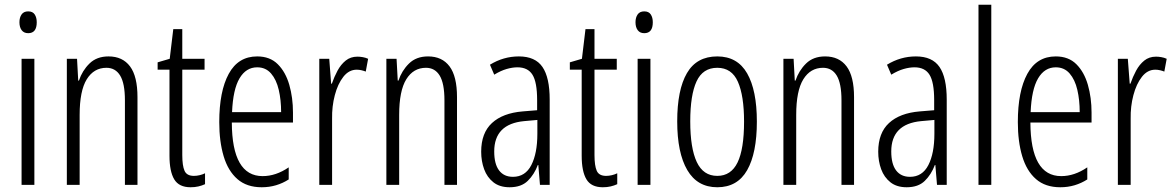

<svg xmlns="http://www.w3.org/2000/svg" viewBox="-20 -780 4951 810"><path d="M99 -732Q118 -732 126.5 -719Q135 -706 135 -686Q135 -640 99 -640Q81 -640 71.5 -652.5Q62 -665 62 -686Q62 -706 71 -719Q80 -732 99 -732ZM125 -532V0H71V-532Z M438 -542Q497 -542 528.5 -500Q560 -458 560 -370V0H507V-357Q507 -428 487 -461Q467 -494 429 -494Q376 -494 346 -445.5Q316 -397 316 -295V0H262V-532H305L310 -440H313Q327 -482 357.5 -512Q388 -542 438 -542Z M798 -38Q810 -38 822.5 -41Q835 -44 845 -49V-3Q832 3 817 6.5Q802 10 784 10Q735 10 715 -23.5Q695 -57 695 -123V-486H645V-517L696 -532L711 -657H749V-532H843V-486H749V-126Q749 -81 758.5 -59.5Q768 -38 798 -38Z M1065 -542Q1119 -542 1152 -509Q1185 -476 1200.5 -422Q1216 -368 1216 -305V-263H958Q959 -37 1088 -37Q1144 -37 1198 -74V-23Q1173 -7 1144.5 1.5Q1116 10 1084 10Q1021 10 981.5 -24.5Q942 -59 923.5 -121Q905 -183 905 -265Q905 -395 945 -468.5Q985 -542 1065 -542ZM1065 -496Q1018 -496 990.5 -449.5Q963 -403 959 -307H1166Q1166 -358 1156 -401Q1146 -444 1123.5 -470Q1101 -496 1065 -496Z M1488 -541Q1498 -541 1510 -539Q1522 -537 1533 -532L1523 -478Q1516 -481 1505.5 -483.5Q1495 -486 1485 -486Q1452 -486 1428.5 -456Q1405 -426 1392.5 -378.5Q1380 -331 1381 -279V0H1327V-532H1369L1377 -427H1380Q1390 -456 1404 -482Q1418 -508 1438.5 -524.5Q1459 -541 1488 -541Z M1786 -542Q1845 -542 1876.5 -500Q1908 -458 1908 -370V0H1855V-357Q1855 -428 1835 -461Q1815 -494 1777 -494Q1724 -494 1694 -445.5Q1664 -397 1664 -295V0H1610V-532H1653L1658 -440H1661Q1675 -482 1705.5 -512Q1736 -542 1786 -542Z M2169 -542Q2238 -542 2268.5 -497.5Q2299 -453 2299 -360V0H2258L2251 -84H2249Q2234 -44 2206.5 -17Q2179 10 2130 10Q2088 10 2061.5 -11Q2035 -32 2022.5 -66Q2010 -100 2010 -140Q2010 -219 2055.5 -261Q2101 -303 2185 -310L2246 -315V-358Q2246 -433 2226.5 -464.5Q2207 -496 2163 -496Q2142 -496 2117.5 -489Q2093 -482 2065 -465L2047 -507Q2104 -542 2169 -542ZM2191 -269Q2065 -257 2065 -141Q2065 -88 2085.5 -61Q2106 -34 2144 -34Q2196 -34 2221.5 -83.5Q2247 -133 2247 -216V-274Z M2537 -38Q2549 -38 2561.5 -41Q2574 -44 2584 -49V-3Q2571 3 2556 6.5Q2541 10 2523 10Q2474 10 2454 -23.5Q2434 -57 2434 -123V-486H2384V-517L2435 -532L2450 -657H2488V-532H2582V-486H2488V-126Q2488 -81 2497.5 -59.5Q2507 -38 2537 -38Z M2698 -732Q2717 -732 2725.5 -719Q2734 -706 2734 -686Q2734 -640 2698 -640Q2680 -640 2670.5 -652.5Q2661 -665 2661 -686Q2661 -706 2670 -719Q2679 -732 2698 -732ZM2724 -532V0H2670V-532Z M3173 -267Q3173 -134 3132 -62Q3091 10 3006 10Q2922 10 2879.5 -62.5Q2837 -135 2837 -268Q2837 -401 2878 -471.5Q2919 -542 3006 -542Q3091 -542 3132 -470.5Q3173 -399 3173 -267ZM2892 -268Q2892 -155 2919.5 -96.5Q2947 -38 3006 -38Q3064 -38 3091.5 -94.5Q3119 -151 3119 -267Q3119 -376 3093 -435Q3067 -494 3006 -494Q2945 -494 2918.5 -436.5Q2892 -379 2892 -268Z M3461 -542Q3520 -542 3551.5 -500Q3583 -458 3583 -370V0H3530V-357Q3530 -428 3510 -461Q3490 -494 3452 -494Q3399 -494 3369 -445.5Q3339 -397 3339 -295V0H3285V-532H3328L3333 -440H3336Q3350 -482 3380.5 -512Q3411 -542 3461 -542Z M3844 -542Q3913 -542 3943.5 -497.5Q3974 -453 3974 -360V0H3933L3926 -84H3924Q3909 -44 3881.5 -17Q3854 10 3805 10Q3763 10 3736.5 -11Q3710 -32 3697.5 -66Q3685 -100 3685 -140Q3685 -219 3730.5 -261Q3776 -303 3860 -310L3921 -315V-358Q3921 -433 3901.5 -464.5Q3882 -496 3838 -496Q3817 -496 3792.5 -489Q3768 -482 3740 -465L3722 -507Q3779 -542 3844 -542ZM3866 -269Q3740 -257 3740 -141Q3740 -88 3760.5 -61Q3781 -34 3819 -34Q3871 -34 3896.5 -83.5Q3922 -133 3922 -216V-274Z M4162 0H4108V-760H4162Z M4434 -542Q4488 -542 4521 -509Q4554 -476 4569.5 -422Q4585 -368 4585 -305V-263H4327Q4328 -37 4457 -37Q4513 -37 4567 -74V-23Q4542 -7 4513.5 1.5Q4485 10 4453 10Q4390 10 4350.5 -24.5Q4311 -59 4292.5 -121Q4274 -183 4274 -265Q4274 -395 4314 -468.5Q4354 -542 4434 -542ZM4434 -496Q4387 -496 4359.5 -449.5Q4332 -403 4328 -307H4535Q4535 -358 4525 -401Q4515 -444 4492.5 -470Q4470 -496 4434 -496Z M4857 -541Q4867 -541 4879 -539Q4891 -537 4902 -532L4892 -478Q4885 -481 4874.5 -483.5Q4864 -486 4854 -486Q4821 -486 4797.5 -456Q4774 -426 4761.5 -378.5Q4749 -331 4750 -279V0H4696V-532H4738L4746 -427H4749Q4759 -456 4773 -482Q4787 -508 4807.5 -524.5Q4828 -541 4857 -541Z"/></svg>

Font: Noto Sans Hebrew ExtraCondensed Light
Style: Regular
Weight: 300
Width: 2
Designer: Monotype Design Team
Foundry: Monotype Imaging Inc.
Version: Version 2.004; ttfautohint (v1.8.4.7-5d5b)